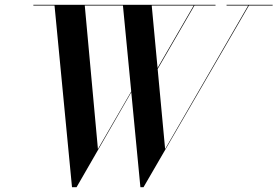

<svg xmlns="http://www.w3.org/2000/svg" viewBox="-20 -770 1156 800"><path d="M668 -149 1014.2 -747H924V-750H1116V-747H1017.2L578 10H565L527 -385.6L299 10H280L207.2 -747H119V-750H878V-747H790.2L636.9 -482.5ZM388 -149 526.8 -388.8 492.2 -747H333.2ZM612.2 -747 636.5 -486.9 787.2 -747Z"/></svg>

Font: Bodoni* 72 Medium
Style: Italic
Weight: 500
Italic angle: -13°
Version: Version 1.002; ttfautohint (v0.97) -l 8 -r 50 -G 200 -x 14 -